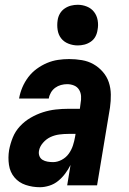

<svg xmlns="http://www.w3.org/2000/svg" viewBox="-20 -775 540 803"><path d="M147 8Q116 8 87.5 -1.5Q59 -11 40.5 -33Q22 -55 17.5 -85.5Q13 -116 18 -147Q23 -174 33.5 -200Q44 -226 63.5 -247Q83 -268 108 -282.5Q133 -297 159.5 -305.5Q186 -314 213 -317Q240 -320 266 -320H314L317 -343Q320 -358 319 -373Q318 -388 310.5 -400Q303 -412 289.5 -417.5Q276 -423 261 -423Q248 -423 235 -419.5Q222 -416 211 -408Q200 -400 193 -388Q186 -376 184 -363H60V-364Q64 -387 73.5 -409.5Q83 -432 98 -452Q113 -472 133.5 -487Q154 -502 176.5 -511.5Q199 -521 222.5 -524.5Q246 -528 269 -528Q296 -528 322.5 -523.5Q349 -519 371 -506.5Q393 -494 410 -474.5Q427 -455 435 -431Q443 -407 443.5 -380Q444 -353 440 -325L386 0H261L275 -85Q266 -67 253 -49.5Q240 -32 223.5 -18.5Q207 -5 186.5 1.5Q166 8 147 8ZM202 -97Q220 -97 238 -106.5Q256 -116 267.5 -132Q279 -148 285 -166.5Q291 -185 294 -203L296 -215H266Q247 -215 228 -212.5Q209 -210 191.5 -202Q174 -194 160 -178Q146 -162 143 -144Q141 -132 145 -122Q149 -112 158 -106.5Q167 -101 178.5 -99Q190 -97 202 -97ZM305 -585Q285 -585 266 -592.5Q247 -600 235.5 -615Q224 -630 221 -650Q218 -670 221 -690Q223 -705 230.5 -718Q238 -731 250.5 -739.5Q263 -748 277 -751.5Q291 -755 305 -755Q325 -755 343.5 -747.5Q362 -740 373.5 -725Q385 -710 388.5 -690Q392 -670 388 -650Q386 -635 379 -622Q372 -609 359.5 -600.5Q347 -592 333 -588.5Q319 -585 305 -585Z"/></svg>

Font: Iosevka Extrabold Oblique
Style: Regular
Weight: 800
Italic angle: -9°
Monospace: yes
Designer: Belleve Invis
Foundry: Belleve Invis
Version: Version 32.5.0; ttfautohint (v1.8.4)